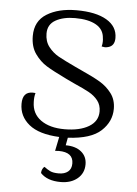

<svg xmlns="http://www.w3.org/2000/svg" viewBox="-52 -559 569 798"><g transform="rotate(5 232.5 -159.5)"><path d="M245 13 239 45Q280 45 304 64.5Q328 84 328 117Q328 154 301 176.5Q274 199 231 199Q175 199 147 169V167Q147 160 150.5 152.5Q154 145 159 142Q172 152 184.5 158Q197 164 220 164Q244 164 258.5 152.5Q273 141 273 118Q273 71 212 71L197 72L209 13Q124 9 82.5 -25Q41 -59 41 -111Q41 -161 83 -161Q91 -161 95 -160Q90 -144 91 -122Q92 -74 129 -47.5Q166 -21 228 -21Q291 -21 329 -43.5Q367 -66 367 -107Q367 -134 352.5 -152.5Q338 -171 315.5 -183.5Q293 -196 254 -213L218 -230Q160 -258 132.5 -275Q105 -292 84 -321.5Q63 -351 63 -396Q63 -458 111.5 -488Q160 -518 235 -518Q316 -518 361 -491.5Q406 -465 406 -417Q406 -384 379 -377Q371 -375 366 -375Q362 -375 352 -377Q355 -388 355 -398Q355 -408 354 -412Q352 -448 320 -466.5Q288 -485 232 -485Q183 -485 151 -467Q119 -449 119 -411Q119 -378 136.5 -355.5Q154 -333 178 -319.5Q202 -306 251 -283L279 -270Q328 -248 356.5 -231Q385 -214 405 -187.5Q425 -161 425 -123Q425 -70 383 -31Q341 8 245 13Z"/></g></svg>

Font: Arima Madurai Light
Style: Regular
Weight: 300
Designer: Joana Correia and Natanael Gama
Foundry: NDISCOVER
Version: Version 1.020